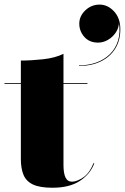

<svg xmlns="http://www.w3.org/2000/svg" viewBox="-20 -830 556 856"><path d="M214 7Q158 7 127.5 -7.2Q97 -21.5 85 -50Q73 -78.5 73 -121V-560Q118 -560 171.8 -565.8Q225.5 -571.5 263 -590V-95Q263 -57.5 272 -38.8Q281 -20 301 -20Q322 -20 350.2 -38.5Q378.5 -57 397 -102.5L400.5 -102Q382.5 -54 336.2 -23.5Q290 7 214 7ZM0 -456.5V-460H370V-456.5ZM332 -536V-538.5Q373.5 -538.5 409.2 -551.2Q445 -564 470.2 -588.8Q495.5 -613.5 506.5 -649.8Q517.5 -686 509.5 -732.5H510.5Q510.5 -706.5 496.5 -685.5Q482.5 -664.5 461.2 -652.2Q440 -640 417.5 -640Q378.5 -640 356 -665.5Q333.5 -691 333.5 -724.5Q333.5 -758.5 360.5 -784Q387.5 -809.5 424 -809.5Q460.5 -809.5 488.5 -779.2Q516.5 -749 516.5 -699.5Q516.5 -649.5 493.5 -612.8Q470.5 -576 429 -556Q387.5 -536 332 -536Z"/></svg>

Font: Bodoni Moda 48pt Black
Style: Regular
Weight: 900
Designer: Owen Earl
Foundry: indestructible type
Version: Version 2.004